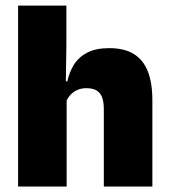

<svg xmlns="http://www.w3.org/2000/svg" viewBox="-20 -680 618 700"><path d="M535.5 0H358.5V-283Q358.5 -306.5 352.8 -323.5Q347 -340.5 333.2 -349.5Q319.5 -358.5 295 -358.5Q276.5 -358.5 262 -352Q247.5 -345.5 237.5 -334.8Q227.5 -324 221.5 -310.5L185.5 -383.5H225.5Q233 -418 250.2 -445.2Q267.5 -472.5 298.8 -488.5Q330 -504.5 378.5 -504.5Q432.5 -504.5 467.2 -483.5Q502 -462.5 518.8 -420.2Q535.5 -378 535.5 -313.5ZM223 0H46V-659.5H222V-516.5L219.5 -345.5L223 -331.5Z"/></svg>

Font: Anek Devanagari ExtraBold
Style: Regular
Weight: 800
Designer: Kailash Malviya (Devanagari) & Yesha Goshar (Latin)
Foundry: Ek Type
Version: Version 1.003